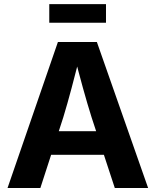

<svg xmlns="http://www.w3.org/2000/svg" viewBox="-20 -937 775 957"><path d="M17.6 0 268.6 -727.5H462.9L718.3 0H552.2L436.5 -352.1Q415 -420.4 393.3 -499Q371.6 -577.6 347.2 -672.9H382.3Q357.9 -577.6 336.9 -498.5Q315.9 -419.4 295.4 -352.1L181.2 0ZM175.3 -165.5V-283.2H560.5V-165.5ZM508.3 -916.5V-823.7H225.6V-916.5Z"/></svg>

Font: Inter 20pt
Style: Bold
Weight: 700
Version: Version 4.001;git-66647c0bb